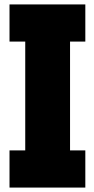

<svg xmlns="http://www.w3.org/2000/svg" viewBox="-20 -803 422 858"><path d="M22.5 35.2V-130.9H92.8V-617.2H22.5V-783.2H361.3V-617.2H293V-130.9H361.3V35.2Z"/></svg>

Font: GenEi M Gothic v2 Black
Style: Regular
Weight: 900
Version: Version 2.0